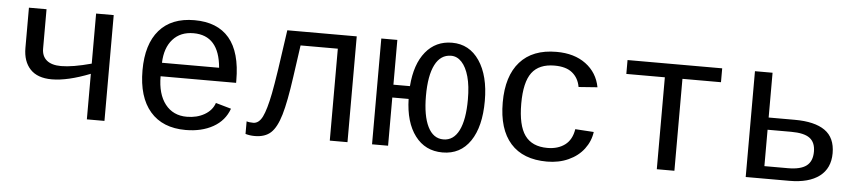

<svg xmlns="http://www.w3.org/2000/svg" viewBox="-38 -742 4276 955"><g transform="rotate(5 2100.5 -264.0)"><path d="M163.1 -528.3V-332Q163.1 -293.9 187.7 -273.4Q212.4 -252.9 259.8 -252.9Q316.9 -252.9 410.6 -278.3V-528.3H498.5V0H410.6V-227.5Q297.9 -183.1 218.8 -183.1Q147.5 -183.1 111.3 -221.7Q75.2 -260.3 75.2 -327.6V-528.3Z M757.3 -245.6Q757.3 -156.7 796.6 -106.4Q835.9 -56.2 904.3 -56.2Q954.6 -56.2 992.4 -77.9Q1030.3 -99.6 1043 -137.2L1120.1 -115.2Q1098.6 -54.7 1041.3 -22.5Q983.9 9.8 904.3 9.8Q789.1 9.8 727.1 -62Q665 -133.8 665 -267.6Q665 -397.9 725.8 -468Q786.6 -538.1 901.4 -538.1Q1016.1 -538.1 1075.2 -468.3Q1134.3 -398.4 1134.3 -257.3V-245.6ZM902.3 -473.1Q836.9 -473.1 798.8 -430.4Q760.7 -387.7 758.3 -313H1043.5Q1029.8 -473.1 902.3 -473.1Z M1623.5 0V-459H1437.5L1415 -299.8Q1397.5 -174.3 1378.2 -109.1Q1358.9 -43.9 1329.8 -17.1Q1300.8 9.8 1249 9.8Q1224.6 9.8 1203.1 3.4V-59.6Q1215.3 -55.2 1236.3 -55.2Q1264.6 -55.2 1282.5 -91.3Q1300.3 -127.4 1316.4 -208.7Q1332.5 -290 1365.2 -528.3H1711.9V0Z M1914.6 -304.7H1997.1Q2005.4 -415 2055.7 -476.6Q2106 -538.1 2187.5 -538.1Q2273.9 -538.1 2324.2 -463.9Q2374.5 -389.6 2374.5 -263.7Q2374.5 -135.3 2325.2 -62.7Q2275.9 9.8 2187 9.8Q2100.1 9.8 2049.6 -57.4Q1999 -124.5 1996.1 -240.7H1914.6V0H1834.5V-528.3H1914.6ZM2080.6 -263.7Q2080.6 -164.6 2107.7 -109.9Q2134.8 -55.2 2185.5 -55.2Q2236.3 -55.2 2263.2 -108.9Q2290 -162.6 2290 -263.7Q2290 -331.5 2277.1 -377.7Q2264.2 -423.8 2241.2 -448.5Q2218.3 -473.1 2188.5 -473.1Q2135.7 -473.1 2108.2 -419.2Q2080.6 -365.2 2080.6 -263.7Z M2463.9 -264.6Q2463.9 -396.5 2526.9 -467.3Q2589.8 -538.1 2709 -538.1Q2797.9 -538.1 2855.5 -495.4Q2913.1 -452.6 2926.8 -380.4L2833 -373.5Q2825.2 -418 2793.9 -443.6Q2762.7 -469.2 2705.1 -469.2Q2627.9 -469.2 2592 -421.4Q2556.2 -373.5 2556.2 -266.6Q2556.2 -158.2 2592 -108.2Q2627.9 -58.1 2704.6 -58.1Q2757.3 -58.1 2792 -84Q2826.7 -109.9 2835 -163.1L2927.7 -157.2Q2921.4 -110.4 2892.3 -72Q2863.3 -33.7 2815.4 -12Q2767.6 9.8 2708.5 9.8Q2588.9 9.8 2526.4 -60.5Q2463.9 -130.9 2463.9 -264.6Z M3064 -528.3H3536.6V-459H3344.2V0H3256.3V-459H3064Z M3918 -304.7Q4018.1 -304.7 4069.3 -268.8Q4120.6 -232.9 4120.6 -155.3Q4120.6 -80.1 4067.9 -40Q4015.1 0 3918.5 0H3700.2V-528.3H3788.1V-304.7ZM3788.1 -62H3905.3Q3968.8 -62 3998 -84.5Q4027.3 -106.9 4027.3 -155.3Q4027.3 -201.2 3999 -222.4Q3970.7 -243.7 3905.8 -243.7H3788.1Z"/></g></svg>

Font: Courier New
Style: Regular
Weight: 400
Designer: Steve Matteson
Foundry: Ascender Corporation
Version: Version 2.00.3